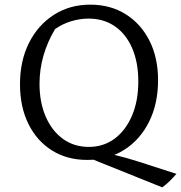

<svg xmlns="http://www.w3.org/2000/svg" viewBox="-20 -680 779 826"><path d="M355 8Q269 8 204 -32.5Q139 -73 102.5 -146.5Q66 -220 66 -317Q66 -418 104.5 -495Q143 -572 211.5 -616Q280 -660 368 -660Q455 -660 520.5 -619Q586 -578 623 -505Q660 -432 660 -335Q660 -234 621.5 -156.5Q583 -79 514.5 -35.5Q446 8 355 8ZM678 126 362 -1 383 -32Q432 -23 477 -12.5Q522 -2 578 16L739 68Q725 84 710.5 98.5Q696 113 678 126ZM362 -48Q425 -48 472.5 -83Q520 -118 547.5 -181.5Q575 -245 575 -330Q575 -412 548.5 -473Q522 -534 474 -567Q426 -600 361 -600Q325 -600 287.5 -589Q250 -578 217 -555Q184 -500 167 -440.5Q150 -381 150 -320Q150 -239 177 -177.5Q204 -116 251.5 -82Q299 -48 362 -48Z"/></svg>

Font: Piazzolla 24pt
Style: Regular
Weight: 400
Designer: Juan Pablo del Peral
Foundry: Huerta Tipografica
Version: Version 2.005